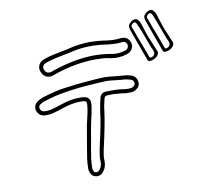

<svg xmlns="http://www.w3.org/2000/svg" viewBox="-90 -899 1179 1060"><g transform="rotate(-10 500.0 -368.5)"><path d="M910 -600Q914 -591 907.5 -579.5Q901 -568 888 -561Q873 -554 861.5 -553.5Q850 -553 847 -562Q844 -571 834 -598Q824 -625 812.5 -657Q801 -689 792 -714Q783 -739 781 -745Q779 -753 779 -761.5Q779 -770 789 -780Q800 -791 813 -794Q826 -797 833 -790Q843 -780 847 -769Q854 -748 860.5 -727Q867 -706 874 -686Q883 -664 892 -642.5Q901 -621 910 -600ZM888 -583Q891 -589 891 -594.5Q891 -600 889 -604Q888 -610 885 -615Q882 -620 880 -625Q877 -633 869.5 -653Q862 -673 853 -697.5Q844 -722 836 -743Q828 -764 823 -772Q822 -774 818 -776.5Q814 -779 809 -777Q804 -776 800 -771.5Q796 -767 795 -765Q791 -759 795 -751Q800 -738 805 -725.5Q810 -713 814 -699Q814 -699 820 -684Q826 -669 834 -648Q842 -627 849 -607.5Q856 -588 859 -579Q861 -576 863 -573Q865 -570 869 -571Q875 -572 881 -576Q887 -580 888 -583ZM782 -651Q799 -608 818 -564Q822 -556 815.5 -544.5Q809 -533 795 -526Q781 -518 769.5 -518Q758 -518 755 -527Q752 -536 742 -563Q732 -590 720.5 -622Q709 -654 700 -679Q691 -704 689 -710Q687 -718 687 -726Q687 -734 697 -744Q707 -755 720 -758.5Q733 -762 740 -754Q750 -745 754 -734Q762 -713 768 -692Q774 -671 782 -651ZM796 -548Q799 -554 799 -559.5Q799 -565 797 -569Q796 -575 793 -580Q790 -585 788 -590Q785 -598 777.5 -618Q770 -638 761 -662.5Q752 -687 743.5 -707.5Q735 -728 730 -737Q729 -739 725.5 -741.5Q722 -744 717 -742Q712 -741 708 -736.5Q704 -732 702 -729Q699 -724 703 -716Q708 -703 713 -690.5Q718 -678 722 -664Q722 -663 728 -648Q734 -633 742 -612.5Q750 -592 757 -572.5Q764 -553 767 -544Q768 -541 770.5 -538Q773 -535 777 -536Q783 -537 789 -541Q795 -545 796 -548ZM631 -670Q662 -673 677 -650Q694 -623 677 -597Q669 -583 648 -577Q603 -562 557 -571Q537 -576 514.5 -577.5Q492 -579 467 -579Q416 -578 363 -569Q310 -560 249 -540Q246 -539 243.5 -538Q241 -537 239 -536Q236 -535 233 -534Q230 -533 227 -532Q220 -529 211 -529Q180 -529 166 -557Q154 -578 162 -600Q171 -621 194 -629Q217 -638 246 -644Q258 -646 270 -649Q282 -652 294 -654Q311 -657 327 -660.5Q343 -664 359 -668Q383 -673 409 -676Q435 -679 465 -679H466Q471 -678 476 -678Q481 -678 485 -678Q496 -677 508 -676.5Q520 -676 531 -674Q588 -664 631 -670ZM658 -609Q667 -624 658 -637Q650 -650 634 -647Q611 -644 585 -645.5Q559 -647 527 -652Q506 -655 484 -655Q480 -656 475 -656Q470 -656 465 -656Q407 -656 364 -646Q348 -642 331.5 -638.5Q315 -635 298 -632Q286 -630 274 -627Q262 -624 250 -622Q237 -619 225 -615.5Q213 -612 202 -608Q188 -603 183 -592Q178 -581 186 -567Q191 -557 200.5 -553.5Q210 -550 220 -553Q223 -554 225.5 -555Q228 -556 230 -557Q233 -558 236 -559Q239 -560 242 -561Q364 -601 466 -602Q492 -602 515.5 -600Q539 -598 561 -594Q600 -585 642 -598Q653 -601 658 -609ZM651 -457Q682 -448 685 -415Q688 -389 661 -373Q657 -370 651 -368.5Q645 -367 640 -366H605L593 -368Q585 -369 576 -370Q567 -371 558 -371Q542 -373 528 -373Q514 -373 501 -372Q497 -371 492 -369Q487 -367 486 -361Q482 -347 478 -328Q474 -309 472 -289Q466 -246 460 -215Q454 -184 447 -150Q444 -136 440.5 -120.5Q437 -105 433 -87L432 -83Q429 -67 426.5 -52Q424 -37 425 -21Q426 6 416 25Q410 37 402 45Q389 58 372 58Q366 58 364 57Q341 52 335 34Q333 29 331 23Q329 17 329 10Q329 -4 330 -19Q331 -34 333 -49Q336 -68 339 -86Q342 -104 345 -122L357 -191Q360 -213 363.5 -229Q367 -245 370 -258Q374 -274 377.5 -290Q381 -306 384 -330Q387 -353 382 -358Q376 -364 348 -364Q302 -363 249 -345Q234 -340 219 -335Q204 -330 187 -326Q169 -322 144 -323Q116 -325 103 -351Q97 -365 100.5 -380Q104 -395 116 -404Q125 -411 133.5 -415Q142 -419 149 -422Q184 -433 218 -441.5Q252 -450 286 -454Q295 -455 303.5 -456Q312 -457 320 -458Q331 -460 341.5 -461Q352 -462 362 -463Q368 -464 387.5 -465.5Q407 -467 431 -469Q455 -471 472.5 -472Q490 -473 491 -473Q511 -474 530.5 -472Q550 -470 569 -468Q580 -467 591.5 -466Q603 -465 614 -464Q622 -464 631.5 -462Q641 -460 651 -457ZM650 -393Q659 -398 661 -403.5Q663 -409 663 -413Q662 -430 645 -435Q627 -440 613 -442Q602 -442 590 -443.5Q578 -445 567 -446Q548 -448 529.5 -450Q511 -452 493 -450Q489 -450 472 -449Q455 -448 432.5 -446.5Q410 -445 391 -443.5Q372 -442 364 -441Q354 -440 344 -438.5Q334 -437 323 -436Q315 -435 306 -434Q297 -433 289 -431Q257 -427 223.5 -419Q190 -411 156 -400Q150 -399 143.5 -395Q137 -391 129 -386Q117 -376 124 -361Q129 -348 145 -346Q156 -345 165.5 -346Q175 -347 182 -348Q212 -356 242 -366Q271 -376 297 -381Q323 -386 348 -386H354Q368 -386 380 -383.5Q392 -381 399 -373Q407 -364 408 -351.5Q409 -339 407 -327Q403 -302 399.5 -285.5Q396 -269 392 -253Q389 -240 386 -224.5Q383 -209 379 -187Q377 -170 373.5 -152.5Q370 -135 367 -118Q364 -100 361 -82Q358 -64 355 -46Q353 -32 352.5 -17.5Q352 -3 351 10Q351 18 356 26Q357 33 368 35Q379 36 385 30Q392 23 396 15Q400 7 402 -1.5Q404 -10 403 -20Q402 -37 404.5 -54Q407 -71 410 -87L411 -91Q415 -110 418 -125.5Q421 -141 425 -155Q432 -189 438 -219Q444 -249 449 -292Q452 -313 456 -332Q460 -351 464 -367Q471 -392 499 -394Q527 -395 559 -394Q568 -393 577.5 -392.5Q587 -392 595 -390L608 -389L618 -388Q624 -388 629 -388Q634 -388 638 -389Q645 -389 650 -393Z"/></g></svg>

Font: Shizuru
Style: Regular
Weight: 400
Version: Version 1.000